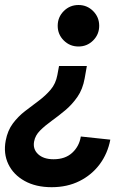

<svg xmlns="http://www.w3.org/2000/svg" viewBox="-43 -551 556 775"><path d="M307.6 -284.7 298.8 -234.9Q291 -190.9 269.5 -159.9Q248 -128.9 220.2 -105.7Q192.4 -82.5 165.5 -63.2Q138.7 -43.9 118.9 -24.2Q99.1 -4.4 94.7 20Q88.9 50.8 110.8 71.3Q132.8 91.8 173.3 91.8Q220.2 91.8 248.5 65.7Q276.9 39.6 283.2 0L402.3 12.7Q391.6 68.8 359.4 112.1Q327.1 155.3 277.8 179.9Q228.5 204.6 165.5 204.6Q101.6 204.6 56.4 179.4Q11.2 154.3 -9.3 111.6Q-29.8 68.8 -20 16.6Q-12.2 -24.4 9 -52.7Q30.3 -81.1 58.1 -102.5Q85.9 -124 113.3 -144.3Q140.6 -164.6 161.4 -189Q182.1 -213.4 188.5 -248L195.3 -284.7ZM273.9 -530.8Q308.6 -530.8 333 -506.3Q357.4 -481.9 357.4 -446.8Q357.4 -412.1 333 -387.7Q308.6 -363.3 273.9 -363.3Q238.8 -363.3 214.4 -387.7Q189.9 -412.1 189.9 -446.8Q189.9 -481.9 214.4 -506.3Q238.8 -530.8 273.9 -530.8Z"/></svg>

Font: Reddit Sans
Style: Bold Italic
Weight: 700
Italic angle: -11.25°
Designer: Stephen Hutchings
Version: Version 1.013